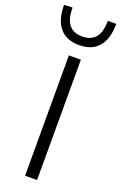

<svg xmlns="http://www.w3.org/2000/svg" viewBox="-204 -1019 674 1069"><g transform="rotate(20 133.0 -485.0)"><path d="M99.5 0V-713H170.5V0ZM132 -786Q57.5 -786 17.8 -832.5Q-22 -879 -22 -968L28 -970Q28 -899.5 55 -868.2Q82 -837 132 -837Q183 -837 210.2 -868Q237.5 -899 237.5 -968H287.5Q287.5 -879 247.8 -832.5Q208 -786 132 -786Z"/></g></svg>

Font: Heraclito Light
Style: Regular
Weight: 300
Designer: Kostas Bartsokas (font) & Cristiano Sobral (main changes)
Foundry: Kostas Bartsokas (font) & Cristiano Sobral (main changes)
Version: Version 1.00;July 8, 2020;FontCreator 13.0.0.2655 64-bit